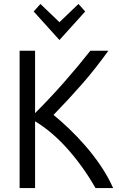

<svg xmlns="http://www.w3.org/2000/svg" viewBox="-20 -949 600 969"><path d="M79 0V-693H157V-378Q196 -417 234 -457.5Q272 -498 307 -538Q342 -578 374.5 -617Q407 -656 436 -693H527Q496 -650 463.5 -608.5Q431 -567 396.5 -527.5Q362 -488 325.5 -448.5Q289 -409 250 -369Q286 -340 327.5 -300.5Q369 -261 410.5 -213.5Q452 -166 488.5 -112Q525 -58 551 0H462Q430 -56 394 -106Q358 -156 320 -198.5Q282 -241 241 -276Q200 -311 157 -337V0ZM280 -747 150 -891 184 -929 280 -837 376 -929 410 -891Z"/></svg>

Font: Ubuntu Sans Mono
Style: Regular
Weight: 400
Monospace: yes
Designer: Dalton Maag Ltd
Foundry: Dalton Maag Ltd
Version: Version 1.006